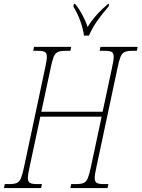

<svg xmlns="http://www.w3.org/2000/svg" viewBox="-43 -951 716 971"><path d="M-23 0 -19 -20H4Q29 -20 42.5 -26Q56 -32 63.5 -51Q71 -70 79 -108L185 -606Q189 -626 191.5 -639.5Q194 -653 194 -663Q194 -683 183.5 -688.5Q173 -694 148 -694H125L129 -714H317L313 -694H288Q263 -694 249.5 -688Q236 -682 228.5 -663.5Q221 -645 213 -606L166 -386H476L523 -606Q527 -626 529.5 -639.5Q532 -653 532 -663Q532 -683 521.5 -688.5Q511 -694 486 -694H461L465 -714H653L649 -694H626Q601 -694 587.5 -688Q574 -682 566.5 -663.5Q559 -645 551 -606L445 -108Q441 -89 438.5 -75Q436 -61 436 -51Q436 -32 446.5 -26Q457 -20 482 -20H505L501 0H313L317 -20H342Q367 -20 380.5 -26Q394 -32 401.5 -51Q409 -70 417 -108L471 -361H161L107 -108Q103 -89 100.5 -75Q98 -61 98 -51Q98 -32 108.5 -26Q119 -20 144 -20H169L165 0ZM382 -771Q377 -806 363 -845Q349 -884 328 -918L331 -931H337Q357 -907 374.5 -874Q392 -841 400 -814Q417 -843 444 -873.5Q471 -904 503 -931H509L506 -918Q472 -879 447 -843Q422 -807 407 -771Z"/></svg>

Font: Noto Serif ExtraCondensed Thin
Style: Italic
Weight: 100
Width: 2
Italic angle: -12°
Designer: Monotype Design Team
Foundry: Monotype Imaging Inc.
Version: Version 2.013